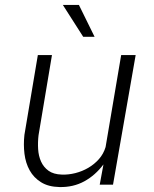

<svg xmlns="http://www.w3.org/2000/svg" viewBox="-20 -753 627 783"><path d="M401.9 -82.5Q368.7 -38.1 323.5 -13.4Q278.3 11.2 222.2 9.8Q177.2 8.8 147.5 -9.8Q117.7 -28.3 101.1 -58.1Q84.5 -87.9 79.8 -125.7Q75.2 -163.6 79.6 -203.1L134.3 -528.3H191.9L137.2 -201.7Q133.8 -173.3 135.5 -145Q137.2 -116.7 147.5 -94Q157.7 -71.3 178 -56.6Q198.2 -42 232.4 -41Q259.3 -40 287.4 -47.1Q315.4 -54.2 340.1 -68.6Q364.7 -83 383.5 -104.2Q402.3 -125.5 410.6 -153.3L474.1 -528.3H533.2L440.9 0H386.7ZM365.7 -603H319.3L236.3 -732.9H301.8Z"/></svg>

Font: Roboto Mono Light
Style: Italic
Weight: 300
Designer: Google
Version: Version 2.000985; 2015; ttfautohint (v1.3)